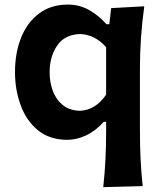

<svg xmlns="http://www.w3.org/2000/svg" viewBox="-20 -582 688 818"><path d="M419.9 215.3Q426.3 156.2 429.2 99.1Q432.1 42 432.1 -20V-63H421.9Q387.7 -24.4 347.2 -5.4Q306.6 13.7 267.6 13.7Q191.9 13.7 142.3 -26.6Q92.8 -66.9 68.4 -132.8Q43.9 -198.7 43.9 -274.9Q43.9 -356.4 69.8 -421.4Q95.7 -486.3 146.2 -524.4Q196.8 -562.5 269.5 -562.5Q318.8 -562.5 360.4 -538.8Q401.9 -515.1 433.1 -479H445.8L453.6 -547.4L594.7 -555.2Q585.4 -488.8 580.8 -422.9Q576.2 -356.9 576.2 -293V-27.8Q576.2 40 578.9 95.7Q581.5 151.4 587.9 210.9ZM320.3 -109.9Q387.2 -112.8 432.1 -178.7V-380.9Q408.7 -408.2 379.4 -422.4Q350.1 -436.5 321.3 -437Q255.9 -435.1 223.6 -387.9Q191.4 -340.8 191.4 -273.9Q191.4 -231.4 205.1 -194.6Q218.8 -157.7 247.3 -134.5Q275.9 -111.3 320.3 -109.9Z"/></svg>

Font: Pinar DS4-SemiBold
Style: Regular
Weight: 600
Designer: Amin Abedi
Version: Version 2.000